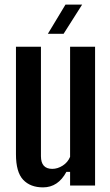

<svg xmlns="http://www.w3.org/2000/svg" viewBox="-20 -802 477 830"><path d="M166 8Q111 8 80 -25Q49 -58 49 -135V-600H157V-127Q157 -72 206 -72Q229 -72 251 -86Q273 -100 283 -124V-600H391V0H283V-59H267Q231 8 166 8ZM187 -656 263 -782H335L255 -656Z"/></svg>

Font: Big Shoulders Display
Style: Bold
Weight: 700
Designer: Patric King
Foundry: XO Type Co
Version: Version 1.000; ttfautohint (v1.8.2)